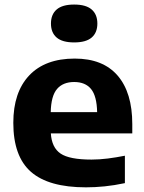

<svg xmlns="http://www.w3.org/2000/svg" viewBox="-20 -813 634 844"><path d="M358 10.5Q194 10.5 116.2 -57.5Q38.5 -125.5 38.5 -273Q38.5 -407.5 108.5 -481.5Q178.5 -555.5 308.5 -555.5Q432.5 -555.5 497 -480.8Q561.5 -406 561.5 -267.5V-226.5H203.5Q207.5 -164 246.5 -137.8Q285.5 -111.5 382.5 -111.5Q416 -111.5 453.8 -116.2Q491.5 -121 529 -128.5V-8Q482 2 440 6.2Q398 10.5 358 10.5ZM306 -452.5Q257 -452.5 230.8 -422Q204.5 -391.5 203 -320H407Q405.5 -391 380.2 -421.8Q355 -452.5 306 -452.5ZM306 -626.5Q254 -626.5 229 -648Q204 -669.5 204 -709.5Q204 -749.5 229 -771.2Q254 -793 306 -793Q358 -793 383 -771.2Q408 -749.5 408 -709.5Q408 -669.5 383 -648Q358 -626.5 306 -626.5Z"/></svg>

Font: Encode Sans SemiExpanded SemiExpanded
Style: Bold
Weight: 700
Width: 6
Designer: Multiple Designers
Foundry: Impallari Type
Version: Version 3.000; ttfautohint (v1.8.3) -l 8 -r 50 -G 200 -x 14 